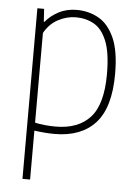

<svg xmlns="http://www.w3.org/2000/svg" viewBox="-54 -590 604 852"><g transform="rotate(5 248.0 -164.0)"><path d="M78.5 220V-540H108.5L112 -483H115.5Q137 -510 172.8 -529Q208.5 -548 254 -548Q307 -548 350.8 -523.5Q394.5 -499 421 -440.8Q447.5 -382.5 447.5 -280Q447.5 -129.5 384.2 -60.2Q321 9 202.5 9Q180 9 156.5 7Q133 5 112.5 2V220ZM204 -24Q305 -24 358.2 -82.2Q411.5 -140.5 411.5 -276Q411.5 -371.5 390.2 -423.2Q369 -475 333.2 -495Q297.5 -515 253 -515Q213 -515 174.5 -495Q136 -475 112.5 -433V-33.5Q130.5 -29 155.8 -26.5Q181 -24 204 -24Z"/></g></svg>

Font: Encode Sans SemiCondensed SemiCondensed Thin
Style: Regular
Weight: 100
Width: 4
Designer: Multiple Designers
Foundry: Impallari Type
Version: Version 3.000; ttfautohint (v1.8.3) -l 8 -r 50 -G 200 -x 14 